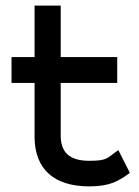

<svg xmlns="http://www.w3.org/2000/svg" viewBox="-20 -652 496 683"><path d="M21 -357H103V-161C105 -52 170 11 298 11C372 11 402 -9 435 -32L442 -37L401 -118L391 -111C361 -89 359 -80 298 -80C227 -80 196 -110 196 -170V-357H397V-449H196V-632H103V-449H21Z"/></svg>

Font: Charger Pro
Style: ExBdExt
Weight: 400
Designer: Jasper
Foundry: Cannot Into Space Fonts
Version: Version 1.09